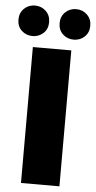

<svg xmlns="http://www.w3.org/2000/svg" viewBox="-77 -949 491 985"><g transform="rotate(5 169.0 -456.5)"><path d="M70 0V-700H268V0ZM275 -756Q242 -756 219 -777.5Q196 -799 196 -834Q196 -869 219 -891Q242 -913 275 -913Q308 -913 331 -891Q354 -869 354 -834Q354 -799 331 -777.5Q308 -756 275 -756ZM63 -756Q30 -756 7 -777.5Q-16 -799 -16 -834Q-16 -869 7 -891Q30 -913 63 -913Q96 -913 119 -891Q142 -869 142 -834Q142 -799 119 -777.5Q96 -756 63 -756Z"/></g></svg>

Font: Montserrat Thin ExtraBold
Style: Regular
Weight: 800
Version: Version 9.000